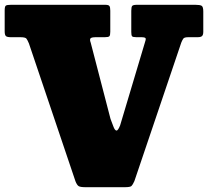

<svg xmlns="http://www.w3.org/2000/svg" viewBox="-22 -770 868 800"><path d="M478.5 -247.5 581.5 -592Q586.5 -605.5 584.8 -610.2Q583 -615 566 -615H546Q531.5 -615 528.2 -619Q525 -623 525 -637V-725Q525 -741 529 -745.5Q533 -750 548.5 -750H792Q811 -750 818 -746Q825 -742 825 -722V-637.5Q825 -625 820 -620Q815 -615 801.5 -615H763Q746.5 -615 742.2 -609.5Q738 -604 733.5 -593L538 -15.5Q531 0 525.8 5Q520.5 10 497.5 10H334.5Q312 10 305.2 5.2Q298.5 0.5 292.5 -14.5L98.5 -589Q92.5 -603.5 88 -609.2Q83.5 -615 62 -615H23.5Q8 -615 2.8 -619.5Q-2.5 -624 -2.5 -639.5V-726.5Q-2.5 -743 2.2 -746.5Q7 -750 23.5 -750H416.5Q430.5 -750 434 -744.8Q437.5 -739.5 437.5 -725.5V-637.5Q437.5 -622.5 433.5 -618.8Q429.5 -615 414.5 -615H378Q359 -615 355 -610Q351 -605 356 -592L438.5 -274.5Q445.5 -256 451 -241.5Q456.5 -227 463 -226Q469.5 -225 478.5 -247.5Z"/></svg>

Font: Besley* Narrow Fatface
Style: Regular
Weight: 900
Width: 4
Designer: Owen Earl
Foundry: indestructible type*
Version: Version 3.000; ttfautohint (v1.8.3)